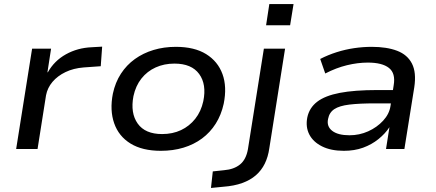

<svg xmlns="http://www.w3.org/2000/svg" viewBox="-20 -738 2160 951"><path d="M60 0 139 -497H233L215 -380H217Q249 -437 306.5 -469Q364 -501 434 -504L486 -507L479 -410L395 -404Q344 -400 304.5 -381Q265 -362 240 -332.5Q215 -303 208 -266L166 0Z M777 9Q685 9 626.5 -27Q568 -63 545.5 -127.5Q523 -192 539 -274Q551 -330 579 -373Q607 -416 648 -445.5Q689 -475 740.5 -490.5Q792 -506 851 -506Q943 -506 1001 -470Q1059 -434 1082 -371Q1105 -308 1088 -224Q1076 -169 1048.5 -125.5Q1021 -82 980.5 -52Q940 -22 888.5 -6.5Q837 9 777 9ZM783 -74Q835 -74 876.5 -93.5Q918 -113 947 -149.5Q976 -186 987 -237Q1004 -320 966.5 -371.5Q929 -423 844 -423Q793 -423 751 -404Q709 -385 680.5 -349Q652 -313 641 -262Q625 -178 662 -126Q699 -74 783 -74Z M1298 -613 1314 -718H1434L1417 -613ZM1025 193 1034 111 1090 105Q1139 101 1169 76.5Q1199 52 1208 1L1287 -497H1392L1314 -4Q1308 39 1291.5 72.5Q1275 106 1247.5 130Q1220 154 1180 168.5Q1140 183 1086 187Z M1683 9Q1619 9 1575 -13Q1531 -35 1512 -72Q1493 -109 1502 -156Q1512 -204 1551 -234Q1590 -264 1663 -278Q1736 -292 1849 -292H1945L1935 -226H1839Q1760 -226 1710.5 -220Q1661 -214 1636 -197.5Q1611 -181 1605 -149Q1597 -112 1625.5 -90Q1654 -68 1711 -68Q1760 -68 1803.5 -87.5Q1847 -107 1877.5 -140Q1908 -173 1914 -212L1930 -316Q1940 -375 1906.5 -401.5Q1873 -428 1802 -428Q1752 -428 1698.5 -415Q1645 -402 1591 -374L1566 -446Q1605 -466 1647.5 -479.5Q1690 -493 1734 -499.5Q1778 -506 1821 -506Q1896 -506 1947 -486.5Q1998 -467 2020.5 -423Q2043 -379 2032 -306L1983 0H1892L1909 -108Q1888 -76 1854.5 -49Q1821 -22 1778.5 -6.5Q1736 9 1683 9Z"/></svg>

Font: Nunito Sans 7pt SemiExpanded Medium
Style: Italic
Weight: 500
Width: 6
Italic angle: -9°
Designer: Vernon Adams
Foundry: Vernon Adams
Version: Version 3.101;gftools[0.9.27]